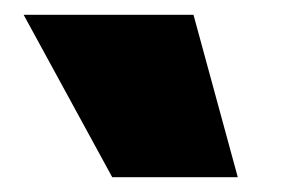

<svg xmlns="http://www.w3.org/2000/svg" viewBox="-20 -810 384 260"><path d="M132 -570 12 -790H242L302 -570Z"/></svg>

Font: M PLUS 1 Black
Style: Regular
Weight: 900
Designer: Coji Morishita
Foundry: UNDERFOREST DESIGN
Version: Version 1.001